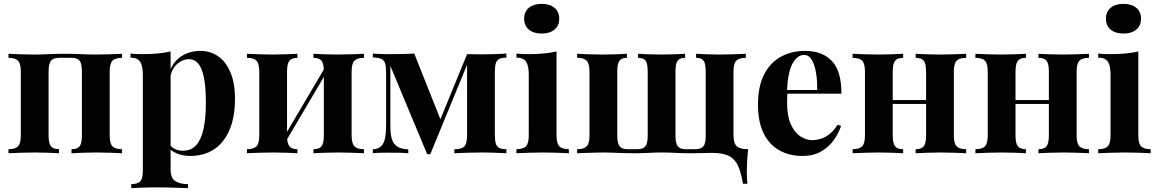

<svg xmlns="http://www.w3.org/2000/svg" viewBox="-20 -795 6008 996"><path d="M613 -516V-495Q578 -495 563.5 -480Q549 -465 549 -423V-93Q549 -51 563.5 -36Q578 -21 613 -21V0Q594 -1 556 -2.5Q518 -4 481 -4Q443 -4 406.5 -2.5Q370 -1 351 0V-21Q381 -21 393 -36Q405 -51 405 -93V-423Q405 -465 393 -480Q381 -495 351 -495H286Q257 -495 244.5 -480Q232 -465 232 -423V-93Q232 -51 244.5 -36Q257 -21 286 -21V0Q268 -1 233.5 -2.5Q199 -4 162 -4Q124 -4 84 -2.5Q44 -1 24 0V-21Q59 -21 73.5 -36Q88 -51 88 -93V-423Q88 -465 73.5 -480Q59 -495 24 -495V-516Q43 -515 81.5 -513.5Q120 -512 156 -512Q195 -512 232.5 -514Q270 -516 318 -516Q367 -516 400.5 -514Q434 -512 475 -512Q514 -512 553.5 -513.5Q593 -515 613 -516Z M865 -528V82Q865 129 889 144.5Q913 160 955 160V181Q929 180 883.5 178.5Q838 177 787 177Q750 177 714.5 178.5Q679 180 661 181V160Q694 160 707.5 146Q721 132 721 92V-408Q721 -453 707 -474.5Q693 -496 657 -496V-517Q689 -514 719 -514Q760 -514 797 -517.5Q834 -521 865 -528ZM1020 -531Q1071 -531 1111 -503.5Q1151 -476 1175 -420.5Q1199 -365 1199 -282Q1199 -209 1182.5 -154Q1166 -99 1135.5 -61.5Q1105 -24 1062.5 -5Q1020 14 967 14Q928 14 896 0.5Q864 -13 847 -38L857 -51Q867 -33 885.5 -23Q904 -13 928 -13Q973 -13 999 -43.5Q1025 -74 1036.5 -129.5Q1048 -185 1048 -262Q1048 -348 1037 -397Q1026 -446 1007 -467Q988 -488 961 -488Q925 -488 895.5 -460Q866 -432 862 -380L857 -415Q875 -472 918.5 -501.5Q962 -531 1020 -531Z M1868 -516V-495Q1833 -495 1818.5 -480Q1804 -465 1804 -423V-93Q1804 -51 1818.5 -36Q1833 -21 1868 -21V0Q1849 -1 1810.5 -2.5Q1772 -4 1736 -4Q1698 -4 1661.5 -2.5Q1625 -1 1606 0V-21Q1636 -21 1648 -36Q1660 -51 1660 -93V-423Q1660 -465 1648 -480Q1636 -495 1606 -495V-516Q1624 -515 1659 -513.5Q1694 -512 1730 -512Q1769 -512 1808.5 -513.5Q1848 -515 1868 -516ZM1523 -516V-495Q1494 -495 1481.5 -480Q1469 -465 1469 -423V-93Q1469 -51 1481.5 -36Q1494 -21 1523 -21V0Q1505 -1 1470.5 -2.5Q1436 -4 1399 -4Q1361 -4 1321 -2.5Q1281 -1 1261 0V-21Q1296 -21 1310.5 -36Q1325 -51 1325 -93V-423Q1325 -465 1310.5 -480Q1296 -495 1261 -495V-516Q1280 -515 1318.5 -513.5Q1357 -512 1393 -512Q1432 -512 1468.5 -513.5Q1505 -515 1523 -516ZM1672 -455 1689 -445 1451 -42 1434 -52Z M2607 -517V-496Q2583 -496 2570 -489.5Q2557 -483 2552 -466.5Q2547 -450 2547 -419V-98Q2547 -67 2552 -50.5Q2557 -34 2570 -27.5Q2583 -21 2607 -21V0Q2586 -1 2551 -2.5Q2516 -4 2478 -4Q2437 -4 2398 -2.5Q2359 -1 2337 0V-21Q2363 -21 2377.5 -27.5Q2392 -34 2397.5 -50.5Q2403 -67 2403 -98V-459L2212 5H2196L2005 -453V-142Q2005 -103 2012 -76.5Q2019 -50 2039 -36Q2059 -22 2098 -20V0Q2078 -2 2051.5 -2.5Q2025 -3 1995 -3Q1974 -3 1951.5 -2.5Q1929 -2 1914 0V-20Q1943 -22 1958 -37.5Q1973 -53 1978 -81Q1983 -109 1983 -148V-411Q1983 -448 1978 -465.5Q1973 -483 1958 -489.5Q1943 -496 1914 -497V-517Q1929 -516 1951.5 -515Q1974 -514 1995 -514Q2072 -514 2129 -517L2271 -160L2235 -104L2403 -514Q2421 -514 2443 -513.5Q2465 -513 2484 -513Q2520 -513 2553.5 -514.5Q2587 -516 2607 -517Z M2790 -775Q2832 -775 2856.5 -754.5Q2881 -734 2881 -698Q2881 -662 2856.5 -641.5Q2832 -621 2790 -621Q2748 -621 2723.5 -641.5Q2699 -662 2699 -698Q2699 -734 2723.5 -754.5Q2748 -775 2790 -775ZM2867 -528V-93Q2867 -51 2881.5 -36Q2896 -21 2931 -21V0Q2913 -1 2875 -2.5Q2837 -4 2798 -4Q2759 -4 2719 -2.5Q2679 -1 2659 0V-21Q2694 -21 2708.5 -36Q2723 -51 2723 -93V-408Q2723 -453 2709.5 -474.5Q2696 -496 2659 -496V-517Q2691 -514 2721 -514Q2763 -514 2799.5 -517.5Q2836 -521 2867 -528Z M3849 -516V-495Q3814 -495 3799.5 -480Q3785 -465 3785 -423V-93Q3785 -51 3802.5 -36Q3820 -21 3861 -21Q3857 14 3855.5 46.5Q3854 79 3854 100Q3854 114 3855 130.5Q3856 147 3857 158H3834Q3824 98 3807.5 63Q3791 28 3759.5 13Q3728 -2 3673 -2Q3656 -2 3626 -1Q3596 0 3566 0Q3519 0 3483 -2Q3447 -4 3414 -4Q3381 -4 3346 -2Q3311 0 3264 0Q3232 0 3207.5 -1Q3183 -2 3160 -3Q3137 -4 3109 -4Q3086 -4 3059.5 -3Q3033 -2 3010.5 -1.5Q2988 -1 2974 0V-21Q3009 -21 3023.5 -36Q3038 -51 3038 -93V-423Q3038 -465 3023.5 -480Q3009 -495 2974 -495V-516Q2993 -515 3031.5 -513.5Q3070 -512 3106 -512Q3144 -512 3179.5 -513.5Q3215 -515 3232 -516V-495Q3205 -495 3193.5 -480Q3182 -465 3182 -423V-93Q3182 -51 3194.5 -36Q3207 -21 3236 -21H3286Q3316 -21 3328 -36Q3340 -51 3340 -93V-423Q3340 -465 3329 -480Q3318 -495 3290 -495V-516Q3307 -515 3341 -513.5Q3375 -512 3409 -512Q3444 -512 3480 -513.5Q3516 -515 3534 -516V-495Q3506 -495 3495 -480Q3484 -465 3484 -423V-93Q3484 -51 3496 -36Q3508 -21 3538 -21H3587Q3617 -21 3629 -36Q3641 -51 3641 -93V-423Q3641 -465 3630 -480Q3619 -495 3591 -495V-516Q3608 -515 3642 -513.5Q3676 -512 3712 -512Q3749 -512 3789 -513.5Q3829 -515 3849 -516Z M4157 -531Q4245 -531 4295 -479Q4345 -427 4345 -309H4016L4014 -328H4219Q4220 -377 4213 -418.5Q4206 -460 4191 -485Q4176 -510 4151 -510Q4116 -510 4091.5 -466Q4067 -422 4062 -320L4065 -314Q4064 -302 4063.5 -289Q4063 -276 4063 -262Q4063 -193 4082.5 -150Q4102 -107 4132 -87.5Q4162 -68 4193 -68Q4214 -68 4236.5 -74.5Q4259 -81 4282 -98.5Q4305 -116 4325 -148L4343 -142Q4331 -104 4305 -68Q4279 -32 4239 -9Q4199 14 4143 14Q4075 14 4023 -15Q3971 -44 3941.5 -103Q3912 -162 3912 -253Q3912 -346 3943.5 -408Q3975 -470 4030.5 -500.5Q4086 -531 4157 -531Z M4992 -516V-495Q4957 -495 4942.5 -480Q4928 -465 4928 -423V-93Q4928 -51 4942.5 -36Q4957 -21 4992 -21V0Q4973 -1 4934.5 -2.5Q4896 -4 4860 -4Q4822 -4 4785.5 -2.5Q4749 -1 4730 0V-21Q4760 -21 4772 -36Q4784 -51 4784 -93V-423Q4784 -465 4772 -480Q4760 -495 4730 -495V-516Q4748 -515 4783 -513.5Q4818 -512 4854 -512Q4893 -512 4932.5 -513.5Q4972 -515 4992 -516ZM4665 -516V-495Q4636 -495 4623.5 -480Q4611 -465 4611 -423V-93Q4611 -51 4623.5 -36Q4636 -21 4665 -21V0Q4647 -1 4612.5 -2.5Q4578 -4 4541 -4Q4503 -4 4463 -2.5Q4423 -1 4403 0V-21Q4438 -21 4452.5 -36Q4467 -51 4467 -93V-423Q4467 -465 4452.5 -480Q4438 -495 4403 -495V-516Q4422 -515 4460.5 -513.5Q4499 -512 4535 -512Q4574 -512 4610.5 -513.5Q4647 -515 4665 -516ZM4836 -276V-256H4554V-276Z M5629 -516V-495Q5594 -495 5579.5 -480Q5565 -465 5565 -423V-93Q5565 -51 5579.5 -36Q5594 -21 5629 -21V0Q5610 -1 5571.5 -2.5Q5533 -4 5497 -4Q5459 -4 5422.5 -2.5Q5386 -1 5367 0V-21Q5397 -21 5409 -36Q5421 -51 5421 -93V-423Q5421 -465 5409 -480Q5397 -495 5367 -495V-516Q5385 -515 5420 -513.5Q5455 -512 5491 -512Q5530 -512 5569.5 -513.5Q5609 -515 5629 -516ZM5302 -516V-495Q5273 -495 5260.5 -480Q5248 -465 5248 -423V-93Q5248 -51 5260.5 -36Q5273 -21 5302 -21V0Q5284 -1 5249.5 -2.5Q5215 -4 5178 -4Q5140 -4 5100 -2.5Q5060 -1 5040 0V-21Q5075 -21 5089.5 -36Q5104 -51 5104 -93V-423Q5104 -465 5089.5 -480Q5075 -495 5040 -495V-516Q5059 -515 5097.5 -513.5Q5136 -512 5172 -512Q5211 -512 5247.5 -513.5Q5284 -515 5302 -516ZM5473 -276V-256H5191V-276Z M5808 -775Q5850 -775 5874.5 -754.5Q5899 -734 5899 -698Q5899 -662 5874.5 -641.5Q5850 -621 5808 -621Q5766 -621 5741.5 -641.5Q5717 -662 5717 -698Q5717 -734 5741.5 -754.5Q5766 -775 5808 -775ZM5885 -528V-93Q5885 -51 5899.5 -36Q5914 -21 5949 -21V0Q5931 -1 5893 -2.5Q5855 -4 5816 -4Q5777 -4 5737 -2.5Q5697 -1 5677 0V-21Q5712 -21 5726.5 -36Q5741 -51 5741 -93V-408Q5741 -453 5727.5 -474.5Q5714 -496 5677 -496V-517Q5709 -514 5739 -514Q5781 -514 5817.5 -517.5Q5854 -521 5885 -528Z"/></svg>

Font: Playfair Display
Style: Bold
Weight: 700
Designer: Claus Eggers Sørensen
Foundry: Claus Eggers Sørensen
Version: Version 1.203